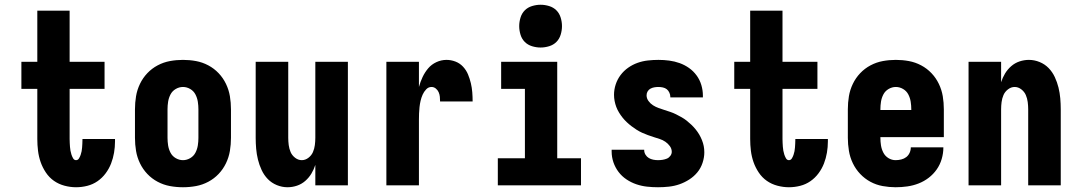

<svg xmlns="http://www.w3.org/2000/svg" viewBox="-20 -780 4540 808"><path d="M300 8Q276 8 251.5 1.5Q227 -5 207 -19Q187 -33 173 -54Q159 -75 151 -98Q143 -121 140 -145.5Q137 -170 137 -195V-406H70V-520H137V-735H273V-520H420V-406H273V-195Q273 -187 273.5 -178.5Q274 -170 274.5 -162Q275 -154 276.5 -146Q278 -138 280.5 -130Q283 -122 287.5 -114Q292 -106 300 -106Q308 -106 312.5 -113.5Q317 -121 319.5 -128.5Q322 -136 323.5 -143.5Q325 -151 325.5 -159Q326 -167 326.5 -175Q327 -183 327 -191V-195H464V-185Q464 -161 460 -137.5Q456 -114 447.5 -92Q439 -70 424.5 -50.5Q410 -31 390.5 -17.5Q371 -4 347.5 2Q324 8 300 8Z M750 8Q722 8 695 3Q668 -2 643.5 -15Q619 -28 600 -48Q581 -68 569 -93Q557 -118 552.5 -145Q548 -172 548 -200V-320Q548 -348 552.5 -375Q557 -402 569 -427Q581 -452 600 -472Q619 -492 643.5 -505Q668 -518 695 -523Q722 -528 750 -528Q778 -528 805 -523Q832 -518 856.5 -505Q881 -492 900 -472Q919 -452 931 -427Q943 -402 947.5 -375Q952 -348 952 -320V-200Q952 -172 947.5 -145Q943 -118 931 -93Q919 -68 900 -48Q881 -28 856.5 -15Q832 -2 805 3Q778 8 750 8ZM750 -106Q766 -106 780.5 -114.5Q795 -123 802.5 -137.5Q810 -152 812.5 -168Q815 -184 815 -200V-320Q815 -336 812.5 -352Q810 -368 802.5 -382.5Q795 -397 780.5 -405.5Q766 -414 750 -414Q734 -414 719.5 -405.5Q705 -397 697.5 -382.5Q690 -368 687.5 -352Q685 -336 685 -320V-200Q685 -184 687.5 -168Q690 -152 697.5 -137.5Q705 -123 719.5 -114.5Q734 -106 750 -106Z M1190 8Q1167 8 1145 -1Q1123 -10 1107 -26.5Q1091 -43 1081 -64.5Q1071 -86 1065.5 -108.5Q1060 -131 1058 -154Q1056 -177 1056 -200V-520H1193V-200Q1193 -185 1195 -169.5Q1197 -154 1203 -140Q1209 -126 1222 -116Q1235 -106 1250 -106Q1265 -106 1278 -116Q1291 -126 1297 -140Q1303 -154 1305 -169.5Q1307 -185 1307 -200V-520H1444V0H1307V-86Q1301 -67 1290.5 -49.5Q1280 -32 1264.5 -18.5Q1249 -5 1229.5 1.5Q1210 8 1190 8Z M1606 0V-520H1743V-414Q1749 -436 1758.5 -456Q1768 -476 1782 -492.5Q1796 -509 1816.5 -518.5Q1837 -528 1859 -528Q1878 -528 1896.5 -521Q1915 -514 1928.5 -499.5Q1942 -485 1949.5 -467Q1957 -449 1961.5 -430Q1966 -411 1967.5 -391.5Q1969 -372 1969 -353H1832Q1832 -363 1831 -373Q1830 -383 1826 -392Q1822 -401 1814 -407.5Q1806 -414 1796 -414Q1783 -414 1773.5 -404Q1764 -394 1758.5 -381.5Q1753 -369 1750 -356Q1747 -343 1745.5 -329.5Q1744 -316 1743.5 -302.5Q1743 -289 1743 -276V0Z M2075 0V-114H2189V-406H2089V-520H2325V-114H2425V0ZM2255 -580Q2237 -580 2219 -585.5Q2201 -591 2188.5 -603.5Q2176 -616 2170.5 -634Q2165 -652 2165 -670Q2165 -688 2170.5 -706Q2176 -724 2188.5 -736.5Q2201 -749 2219 -754.5Q2237 -760 2255 -760Q2273 -760 2291 -754.5Q2309 -749 2321.5 -736.5Q2334 -724 2339.5 -706Q2345 -688 2345 -670Q2345 -652 2339.5 -634Q2334 -616 2321.5 -603.5Q2309 -591 2291 -585.5Q2273 -580 2255 -580Z M2749 8Q2726 8 2703 5.5Q2680 3 2658 -4.5Q2636 -12 2616.5 -25Q2597 -38 2583 -56.5Q2569 -75 2561.5 -97Q2554 -119 2554 -142V-150H2691V-148Q2691 -138 2696.5 -129Q2702 -120 2710.5 -115Q2719 -110 2729 -108Q2739 -106 2749 -106Q2759 -106 2768.5 -107.5Q2778 -109 2786.5 -112.5Q2795 -116 2801 -124Q2807 -132 2807 -141Q2807 -154 2799 -165Q2791 -176 2780 -183.5Q2769 -191 2756.5 -195Q2744 -199 2731.5 -203Q2719 -207 2706.5 -211.5Q2694 -216 2682 -221.5Q2670 -227 2659 -234Q2648 -241 2637.5 -249Q2627 -257 2617.5 -266Q2608 -275 2600 -285Q2592 -295 2585 -306.5Q2578 -318 2573.5 -330Q2569 -342 2566.5 -355Q2564 -368 2564 -381Q2564 -403 2571 -424.5Q2578 -446 2591.5 -464Q2605 -482 2623.5 -495Q2642 -508 2663 -515.5Q2684 -523 2706.5 -525.5Q2729 -528 2751 -528Q2774 -528 2796.5 -525Q2819 -522 2840 -514.5Q2861 -507 2879.5 -494Q2898 -481 2911.5 -462.5Q2925 -444 2931.5 -422Q2938 -400 2938 -378V-370H2801V-372Q2801 -381 2797 -390Q2793 -399 2786 -404.5Q2779 -410 2769.5 -412Q2760 -414 2751 -414Q2742 -414 2733.5 -412.5Q2725 -411 2717.5 -407Q2710 -403 2705.5 -395.5Q2701 -388 2701 -379Q2701 -366 2709 -355Q2717 -344 2728 -337Q2739 -330 2751.5 -325.5Q2764 -321 2776.5 -317Q2789 -313 2801 -309Q2813 -305 2825 -299Q2837 -293 2848.5 -286.5Q2860 -280 2870 -272Q2880 -264 2889.5 -255Q2899 -246 2907.5 -235.5Q2916 -225 2922.5 -214Q2929 -203 2934 -190.5Q2939 -178 2941.5 -165.5Q2944 -153 2944 -139Q2944 -117 2936.5 -94.5Q2929 -72 2914.5 -54.5Q2900 -37 2880.5 -24.5Q2861 -12 2839.5 -4.5Q2818 3 2795 5.5Q2772 8 2749 8Z M3300 8Q3276 8 3251.5 1.5Q3227 -5 3207 -19Q3187 -33 3173 -54Q3159 -75 3151 -98Q3143 -121 3140 -145.5Q3137 -170 3137 -195V-406H3070V-520H3137V-735H3273V-520H3420V-406H3273V-195Q3273 -187 3273.5 -178.5Q3274 -170 3274.5 -162Q3275 -154 3276.5 -146Q3278 -138 3280.5 -130Q3283 -122 3287.5 -114Q3292 -106 3300 -106Q3308 -106 3312.5 -113.5Q3317 -121 3319.5 -128.5Q3322 -136 3323.5 -143.5Q3325 -151 3325.5 -159Q3326 -167 3326.5 -175Q3327 -183 3327 -191V-195H3464V-185Q3464 -161 3460 -137.5Q3456 -114 3447.5 -92Q3439 -70 3424.5 -50.5Q3410 -31 3390.5 -17.5Q3371 -4 3347.5 2Q3324 8 3300 8Z M3749 8Q3722 8 3694.5 3Q3667 -2 3643 -15Q3619 -28 3600 -48Q3581 -68 3569 -93Q3557 -118 3552.5 -145.5Q3548 -173 3548 -200V-320Q3548 -348 3552.5 -375Q3557 -402 3569 -427Q3581 -452 3600 -472Q3619 -492 3643.5 -505Q3668 -518 3695 -523Q3722 -528 3750 -528Q3778 -528 3805 -523Q3832 -518 3856.5 -505Q3881 -492 3900 -472Q3919 -452 3931 -427Q3943 -402 3947.5 -375Q3952 -348 3952 -320V-203H3685V-200Q3685 -184 3687.5 -168Q3690 -152 3697.5 -137.5Q3705 -123 3719 -114.5Q3733 -106 3749 -106Q3761 -106 3773 -109Q3785 -112 3794 -119Q3803 -126 3808 -137Q3813 -148 3813 -160H3950V-159Q3950 -135 3943 -111Q3936 -87 3922 -67Q3908 -47 3888.5 -32Q3869 -17 3846 -8Q3823 1 3798.5 4.5Q3774 8 3749 8ZM3685 -317H3815V-320Q3815 -336 3812.5 -352Q3810 -368 3802.5 -382.5Q3795 -397 3780.5 -405.5Q3766 -414 3750 -414Q3734 -414 3719.5 -405.5Q3705 -397 3697.5 -382.5Q3690 -368 3687.5 -352Q3685 -336 3685 -320Z M4056 0V-520H4193V-434Q4199 -453 4209.5 -470.5Q4220 -488 4235.5 -501.5Q4251 -515 4270.5 -521.5Q4290 -528 4310 -528Q4333 -528 4355 -519Q4377 -510 4393 -493.5Q4409 -477 4419 -455.5Q4429 -434 4434.5 -411.5Q4440 -389 4442 -366Q4444 -343 4444 -320V0H4307V-320Q4307 -335 4305 -350.5Q4303 -366 4297 -380Q4291 -394 4278 -404Q4265 -414 4250 -414Q4235 -414 4222 -404Q4209 -394 4203 -380Q4197 -366 4195 -350.5Q4193 -335 4193 -320V0Z"/></svg>

Font: Iosevka Heavy
Style: Regular
Weight: 900
Monospace: yes
Designer: Belleve Invis
Foundry: Belleve Invis
Version: Version 32.5.0; ttfautohint (v1.8.4)